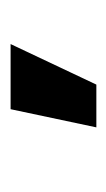

<svg xmlns="http://www.w3.org/2000/svg" viewBox="64 -886 208 377"><g transform="rotate(-90 168.5 -698.0)"><path d="M142.1 -781.7H270L190.4 -613.3H106.4Z"/></g></svg>

Font: Roboto
Style: Bold
Weight: 700
Designer: Google
Version: Version 2.134; 2016; ttfautohint (v1.6)